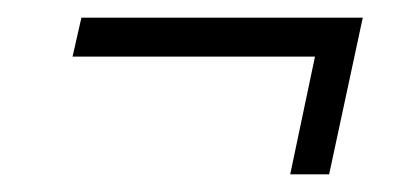

<svg xmlns="http://www.w3.org/2000/svg" viewBox="-20 -336 468 217"><path d="M336 -272H62L72 -316H390L352 -139H308Z"/></svg>

Font: Prompt ExtraLight
Style: Italic
Weight: 275
Italic angle: -12°
Designer: Katatrad Team
Foundry: CadsonDemak
Version: Version 1.000